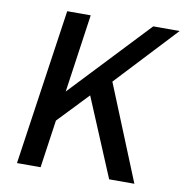

<svg xmlns="http://www.w3.org/2000/svg" viewBox="-81 -800 844 877"><g transform="rotate(10 341.0 -361.5)"><path d="M55 0 160.5 -723H269.5L217.5 -360.5L559.5 -723H682L419.5 -442L599.5 0H482.5L330.5 -362.5L196.5 -222L164.5 0Z"/></g></svg>

Font: Public Sans Thin Medium
Style: Italic
Weight: 500
Italic angle: -8°
Version: Version 2.001